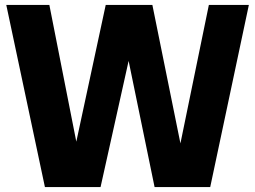

<svg xmlns="http://www.w3.org/2000/svg" viewBox="-20 -760 1036 780"><path d="M162.5 0 5.5 -740H180.5L290 -184.5L409.5 -740H599L713 -177.5L828.5 -740H991L834 0H608L502.5 -512.5L388.5 0Z"/></svg>

Font: Encode Sans Condensed Condensed ExtraBold
Style: Regular
Weight: 800
Width: 3
Designer: Multiple Designers
Foundry: Impallari Type
Version: Version 3.000; ttfautohint (v1.8.3) -l 8 -r 50 -G 200 -x 14 